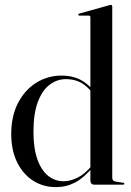

<svg xmlns="http://www.w3.org/2000/svg" viewBox="-20 -756 536 786"><path d="M350 -63V-65V-685.5Q350 -688.5 348.5 -690.2Q347 -692 343.5 -692H304.5Q302.5 -692 301.5 -693.2Q300.5 -694.5 300.5 -696Q300.5 -698 301.8 -698.8Q303 -699.5 305 -700.5L423 -733.5Q427.5 -735 429.5 -735.5Q431.5 -736 433.5 -736Q436.5 -736 438 -734Q439.5 -732 439.5 -729.5V-28.5Q439.5 -22 442.5 -18.2Q445.5 -14.5 452 -13L483 -8Q486.5 -8 487.8 -6.8Q489 -5.5 489 -3.5Q489 -2 487.5 -1Q486 0 483.5 0H366Q358.5 0 354.2 -4.5Q350 -9 350 -18.5ZM26 -207Q26 -281.5 54.2 -335.2Q82.5 -389 129.2 -417.8Q176 -446.5 231.5 -446.5Q283 -446.5 318.5 -424.2Q354 -402 375.5 -365.5L366.5 -360.5Q349.5 -393 319.8 -412.5Q290 -432 250 -432Q213.5 -432 183.2 -409.2Q153 -386.5 135 -338.8Q117 -291 117 -216Q117 -149 133 -104Q149 -59 176.8 -36.5Q204.5 -14 240 -14Q268 -14 298.5 -29.2Q329 -44.5 357.5 -80L362.5 -74Q323 -27.5 287.2 -8.8Q251.5 10 209 10Q156.5 10 115.2 -16.5Q74 -43 50 -92Q26 -141 26 -207Z"/></svg>

Font: Fraunces 96pt
Style: Regular
Weight: 400
Version: Version 1.000;[b76b70a41]